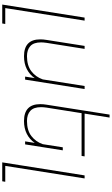

<svg xmlns="http://www.w3.org/2000/svg" viewBox="336 -1126 993 1705"><g transform="rotate(90 832.5 -273.5)"><path d="M192.9 176.3 188.5 203.1H20.5L136.2 -528.3H163.1L51.8 176.3Z M660.2 0 673.8 -85.4Q642.6 -40 593.5 -15.1Q544.4 9.8 479.5 9.8Q329.6 9.8 329.6 -134.3Q329.6 -161.1 334.5 -190.4L387.7 -528.3H414.1L360.4 -189.5Q356.4 -161.1 356.4 -141.6Q356.4 -76.2 389.2 -46.4Q421.9 -16.6 479.5 -16.6Q562 -16.6 612.5 -55.2Q663.1 -93.8 685.1 -156.7L743.7 -528.3H770.5L687 0Z M935.5 -189.5Q931.6 -161.1 931.6 -141.6Q931.6 -76.2 964.4 -46.4Q997.1 -16.6 1054.7 -16.6Q1137.2 -16.6 1187.7 -55.2Q1238.3 -93.8 1260.3 -156.7L1288.1 -334.5H1314.9L1262.2 0H1235.4L1249 -85.4Q1217.8 -40 1168.7 -15.1Q1119.6 9.8 1054.7 9.8Q904.8 9.8 904.8 -134.3Q904.8 -161.1 909.7 -190.4L997.6 -750H1023.9L988.8 -528.3H1368.7L1364.7 -501.5H984.9Z M1594.2 176.3 1589.8 203.1H1421.9L1537.6 -528.3H1564.5L1453.1 176.3Z"/></g></svg>

Font: Mardoto Thin
Style: Italic
Weight: 250
Italic angle: -12°
Designer: Christian Robertson, Vahan Hovhannisyan
Foundry: Google
Version: Version 1.000